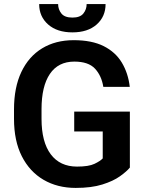

<svg xmlns="http://www.w3.org/2000/svg" viewBox="-20 -920 722 950"><path d="M622.6 -367.7V-90.8Q606.4 -71.3 573.2 -47.6Q540 -23.9 486.3 -7.1Q432.6 9.8 354.5 9.8Q264.2 9.8 195.3 -30.5Q126.5 -70.8 87.9 -147Q49.3 -223.1 49.3 -332V-378.9Q49.3 -487.3 85.7 -564Q122.1 -640.6 188.5 -680.9Q254.9 -721.2 344.7 -721.2Q434.6 -721.2 493.2 -691.7Q551.8 -662.1 583 -609.9Q614.3 -557.6 622.1 -490.2H491.2Q482.4 -545.4 450 -580.3Q417.5 -615.2 347.7 -615.2Q268.1 -615.2 226.8 -554.2Q185.5 -493.2 185.5 -379.9V-332Q185.5 -217.3 231.2 -156.5Q276.9 -95.7 361.3 -95.7Q418.9 -95.7 447.5 -109.4Q476.1 -123 488.3 -136.2V-269.5H347.2V-367.7ZM408.7 -899.9H502.4Q502.4 -837.9 458.3 -798.8Q414.1 -759.8 338.4 -759.8Q262.7 -759.8 218.3 -798.8Q173.8 -837.9 173.8 -899.9H267.6Q267.6 -873.5 283.7 -853.3Q299.8 -833 338.4 -833Q376.5 -833 392.6 -853.3Q408.7 -873.5 408.7 -899.9Z"/></svg>

Font: Vazirmatn RD SemiBold
Style: Regular
Weight: 600
Designer: Saber Rastikerdar
Foundry: Saber Rastikerdar
Version: Version 32.102